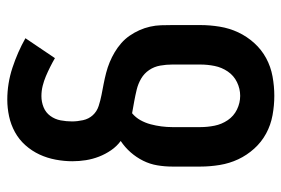

<svg xmlns="http://www.w3.org/2000/svg" viewBox="-146 -422 791 540"><g transform="rotate(90 250.0 -152.5)"><path d="M261 223Q215 223 171 208.5Q127 194 88 172L144 89Q156 96 169 102.5Q182 109 195 114.5Q208 120 222 123.5Q236 127 251 127Q267 127 282 121Q297 115 306.5 102Q316 89 319 73Q322 57 322 41Q322 26 318.5 10Q315 -6 304.5 -17.5Q294 -29 278.5 -34Q263 -39 247.5 -42Q232 -45 216.5 -48Q201 -51 185.5 -55Q170 -59 155.5 -65Q141 -71 127.5 -79Q114 -87 102 -97.5Q90 -108 81 -121Q72 -134 65.5 -148.5Q59 -163 55.5 -178.5Q52 -194 51.5 -209.5Q51 -225 51 -241V-320Q51 -347 55.5 -374.5Q60 -402 71.5 -426.5Q83 -451 101.5 -471.5Q120 -492 144 -505Q168 -518 195.5 -523Q223 -528 250 -528Q277 -528 304.5 -523Q332 -518 356 -505Q380 -492 398.5 -471.5Q417 -451 428.5 -426.5Q440 -402 444.5 -374.5Q449 -347 449 -320V-241Q449 -220 445.5 -199Q442 -178 432.5 -159Q423 -140 409 -124Q395 -108 377 -96Q392 -85 403 -69Q414 -53 421 -35Q428 -17 431 2Q434 21 434 40Q434 63 429.5 87Q425 111 415 132.5Q405 154 389 172Q373 190 352 201.5Q331 213 307.5 218Q284 223 261 223ZM299 -128Q311 -138 318.5 -151.5Q326 -165 330 -180Q334 -195 336 -210.5Q338 -226 338 -241V-320Q338 -340 334 -360Q330 -380 318.5 -397Q307 -414 288.5 -423Q270 -432 250 -432Q230 -432 211.5 -423Q193 -414 181.5 -397Q170 -380 166 -360Q162 -340 162 -320V-241Q162 -224 165 -207Q168 -190 177.5 -176Q187 -162 201.5 -153.5Q216 -145 232.5 -141Q249 -137 265.5 -134Q282 -131 299 -128Z"/></g></svg>

Font: Iosevka
Style: Bold
Weight: 700
Monospace: yes
Designer: Belleve Invis
Foundry: Belleve Invis
Version: Version 32.5.0; ttfautohint (v1.8.4)